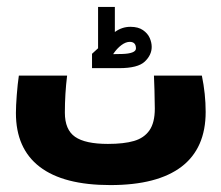

<svg xmlns="http://www.w3.org/2000/svg" viewBox="-20 -319 640 555"><path d="M26 7.5Q26 -12.5 28.5 -44.8Q31 -77 34.5 -100.5H174Q167.5 -48 167.5 6.5Q167.5 56 197 76.5Q226.5 97 292 97Q338 97 367.2 88.5Q396.5 80 412 57.8Q427.5 35.5 427.5 -5L426.5 -59L425 -100.5H563.5Q574.5 -47.5 574.5 4.5Q574.5 109.5 504.8 162.8Q435 216 299 216Q163.5 216 94.8 163.2Q26 110.5 26 7.5ZM263.5 -179.5V-299H312V-226.5Q332.5 -241.5 357 -241.5Q379.5 -241.5 393.2 -232Q407 -222.5 412.8 -209.2Q418.5 -196 418.5 -183.5Q418.5 -160 398.5 -141Q378.5 -122 324.5 -122H246V-163.5ZM373 -179Q373 -198 355 -198Q343.5 -198 330.8 -188.5Q318 -179 307 -162.5L333.5 -163Q352 -163.5 362.5 -167.5Q373 -171.5 373 -179Z"/></svg>

Font: JuliaMono ExtraBold
Style: Regular
Weight: 800
Monospace: yes
Designer: cormullion
Foundry: corm
Version: Version 0.055; ttfautohint (v1.8.4)